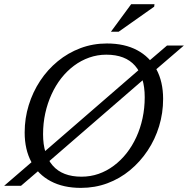

<svg xmlns="http://www.w3.org/2000/svg" viewBox="-33 -904 914 934"><path d="M861.5 -682.5 712.5 -554.5 680.5 -530.5 188 -104 167 -84 69 0H-13L138.5 -130.5L164.5 -150L658.5 -578L682 -599L779.5 -682.5ZM176.5 -251Q176.5 -152 223.8 -98.2Q271 -44.5 363.5 -44.5Q407 -44.5 446.5 -58.2Q486 -72 520.5 -97.8Q555 -123.5 582.8 -158.8Q610.5 -194 630.2 -237Q650 -280 660.5 -329.2Q671 -378.5 671 -431Q671 -530.5 624 -584.2Q577 -638 484 -638Q441 -638 401.2 -624Q361.5 -610 327.2 -584.5Q293 -559 265.2 -523.8Q237.5 -488.5 217.8 -445.2Q198 -402 187.2 -353Q176.5 -304 176.5 -251ZM760.5 -422.5Q760.5 -354 741 -290Q721.5 -226 685.2 -171.5Q649 -117 599.5 -76Q550 -35 489.5 -12.5Q429 10 360.5 10Q275 10 213.8 -22.5Q152.5 -55 119.8 -115.5Q87 -176 87 -259.5Q87 -328.5 106.8 -392.5Q126.5 -456.5 162.5 -511Q198.5 -565.5 248.2 -606.2Q298 -647 358.5 -669.8Q419 -692.5 487 -692.5Q573 -692.5 634 -660Q695 -627.5 727.8 -567Q760.5 -506.5 760.5 -422.5ZM506.5 -749.5 605 -883.5H718.5L717 -871.5L544 -749.5Z"/></svg>

Font: Newsreader 14pt
Style: Italic
Weight: 400
Italic angle: -17°
Designer: Hugues Gentile
Foundry: Production Type
Version: Version 1.003